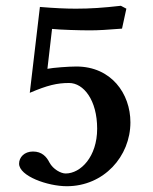

<svg xmlns="http://www.w3.org/2000/svg" viewBox="-20 -631 530 664"><path d="M316 -186C316 -89 259 -31 207 -31C191 -31 164 -45 151 -69C141 -89 125 -107 94 -107C64 -107 46 -87 46 -65C46 -22 145 13 211 13C339 13 431 -90 431 -208C431 -307 365 -401 244 -401C218 -401 163 -397 144 -393L160 -531C187 -528 255 -526 291 -526C321 -526 351 -528 402 -532L417 -601L398 -611C337 -604 292 -601 242 -601C207 -601 166 -603 118 -607L83 -310C144 -336 177 -344 219 -344C269 -344 316 -285 316 -186Z"/></svg>

Font: Libertinus Serif Semibold
Style: Regular
Weight: 600
Designer: Philipp H. Poll, Khaled Hosny
Foundry: Caleb Maclennan
Version: Version 7.050;RELEASE